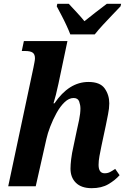

<svg xmlns="http://www.w3.org/2000/svg" viewBox="-20 -975 654 1005"><path d="M460 10Q406 10 377.5 -18Q349 -46 349 -92Q349 -112 352.5 -142Q356 -172 365 -211L382 -292Q387 -312 394 -347Q401 -382 401 -407Q401 -425 394.5 -443.5Q388 -462 365 -462Q341 -462 318 -440Q295 -418 276 -383.5Q257 -349 243 -312.5Q229 -276 223 -248L167 0H23L155 -621Q158 -637 160.5 -649.5Q163 -662 163 -670Q163 -691 151 -699.5Q139 -708 112 -708H94L105 -760H333L286 -537Q280 -508 272.5 -478.5Q265 -449 260 -434H265Q341 -546 443 -546Q504 -546 528 -512Q552 -478 552 -434Q552 -408 545.5 -376.5Q539 -345 534 -319L511 -211Q505 -182 500.5 -157.5Q496 -133 496 -112Q496 -68 528 -68Q543 -68 555 -74Q567 -80 583 -91L606 -58Q583 -32 547.5 -11Q512 10 460 10ZM348 -795Q340 -816 327.5 -843Q315 -870 301 -896.5Q287 -923 277 -942L280 -955H340Q356 -938 381 -911Q406 -884 422 -864Q447 -884 482 -911.5Q517 -939 539 -955H614L611 -942Q593 -923 568.5 -897.5Q544 -872 519.5 -845.5Q495 -819 476 -795Z"/></svg>

Font: Noto Serif SemiCondensed
Style: Bold Italic
Weight: 700
Width: 4
Italic angle: -12°
Designer: Monotype Design Team
Foundry: Monotype Imaging Inc.
Version: Version 2.014